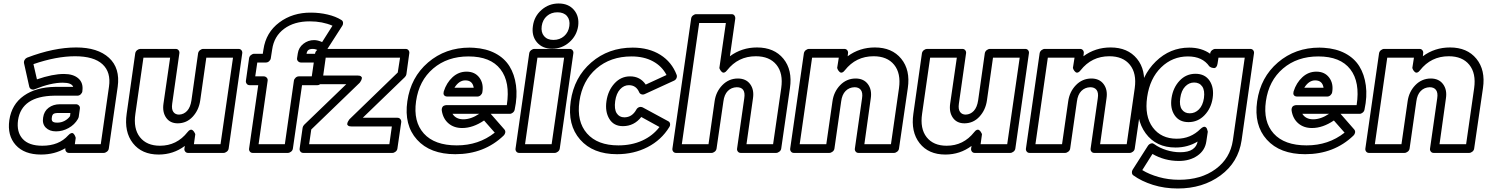

<svg xmlns="http://www.w3.org/2000/svg" viewBox="-20 -848 8489 1096"><path d="M33.2 -162.1Q46.4 -252.4 116 -301.5Q185.5 -350.6 295.9 -352.1H397.9Q389.2 -376 337.9 -376Q270 -376 179.2 -338.9Q169.4 -334.5 159.7 -338.4Q149.9 -342.3 147 -353L117.2 -486.8Q115.2 -496.6 120.4 -505.9Q125.5 -515.1 134.8 -519Q287.1 -577.1 415 -577.1Q537.6 -577.1 602.1 -518.1Q666.5 -459 651.9 -353L601.1 0Q599.6 10.7 590.3 17.8Q581.1 24.9 571.8 24.9H374Q363.3 24.9 357.4 17.1Q351.6 9.3 353 0V-2Q292.5 34.2 213.9 34.2Q118.7 34.2 69.8 -20Q21 -74.2 33.2 -162.1ZM83 -162.1Q73.7 -94.7 109.1 -55.4Q144.5 -16.1 221.2 -16.1Q316.4 -16.1 369.1 -75.2Q378.4 -85.4 386.2 -87.9Q394 -90.3 398.7 -85.9Q403.3 -81.5 406.5 -75.9Q409.7 -70.3 411.1 -65.4L412.1 -60.1L407.2 -24.9H555.2L602.1 -353Q614.3 -436 564.9 -481.4Q515.6 -526.9 408.2 -526.9Q301.8 -526.9 170.9 -481.9L190.9 -395Q280.3 -425.8 345.2 -425.8Q398.9 -425.8 427.7 -400.1Q456.5 -374.5 450.2 -329.1V-327.1Q449.2 -317.9 440.9 -309.8Q432.6 -301.8 421.9 -301.8H289.1Q103.5 -298.8 83 -162.1ZM226.1 -176.8Q231 -212.9 257.6 -232.9Q284.2 -252.9 321.8 -252.9H414.1Q423.3 -252.9 430.4 -245.8Q437.5 -238.8 436 -228L429.2 -179.2Q426.8 -171.9 424.8 -168.9Q405.8 -136.2 371.6 -117.2Q337.4 -98.1 299.8 -98.1Q262.2 -98.1 241.2 -119.6Q220.2 -141.1 226.1 -176.8ZM275.9 -176.8Q273.4 -161.6 280 -154.8Q286.6 -147.9 307.1 -147.9Q329.6 -147.9 348.9 -158.2Q368.2 -168.5 379.9 -185.1L381.8 -203.1H314.9Q292 -203.1 284.7 -197.3Q277.3 -191.4 275.9 -176.8Z M703.1 -199.2 752 -543.9Q753.9 -554.7 762.9 -561.8Q772 -568.8 780.8 -568.8H982.9Q993.7 -568.8 999.5 -561Q1005.4 -553.2 1003.9 -543.9L962.9 -255.9Q958.5 -224.6 969.5 -209.2Q980.5 -193.8 1002 -193.8Q1029.3 -194.8 1048.1 -215.1Q1066.9 -235.4 1072.8 -274.9L1110.8 -543.9Q1112.8 -554.7 1121.8 -561.8Q1130.9 -568.8 1140.1 -568.8H1341.8Q1352.5 -568.8 1358.4 -561Q1364.3 -553.2 1362.8 -543.9L1285.2 0Q1283.7 10.7 1274.4 17.8Q1265.1 24.9 1255.9 24.9H1053.7Q1043 24.9 1037.1 17.1Q1031.2 9.3 1032.7 0L1035.2 -15.1Q969.2 34.2 885.7 34.2Q789.6 34.2 738.8 -30.5Q688 -95.2 703.1 -199.2ZM752.9 -199.2Q740.2 -113.8 778.8 -64.9Q817.4 -16.1 893.1 -16.1Q989.3 -16.1 1050.8 -94.2Q1058.6 -104.5 1065.9 -106.9Q1073.2 -109.4 1078.4 -105.5Q1083.5 -101.6 1087.4 -96.2Q1091.3 -90.8 1093.3 -85.9L1094.7 -81.1L1086.9 -24.9H1238.8L1310.1 -519H1157.7L1123 -274.9Q1115.2 -220.2 1080.6 -182.4Q1045.9 -144.5 995.1 -144Q950.7 -144 928.5 -176Q906.2 -208 913.1 -255.9L951.2 -519H798.8Z M1383.8 -387.2 1401.9 -516.1Q1403.8 -526.9 1412.8 -533.9Q1421.9 -541 1430.7 -541H1480L1483.9 -565.9Q1498 -662.6 1574.2 -719.7Q1650.4 -776.9 1755.9 -775.9Q1803.7 -775.9 1849.9 -765.1Q1896 -754.4 1928.7 -733.9Q1937 -729 1938.2 -719.2Q1939.5 -709.5 1934.1 -701.2L1844.7 -562Q1841.8 -557.1 1837.4 -553.2Q1833 -549.3 1824.5 -546.9Q1815.9 -544.4 1807.1 -553.2Q1786.1 -568.8 1766.1 -568.8Q1748.5 -568.8 1740.5 -562.5Q1732.4 -556.2 1730 -542V-541H1817.9Q1828.6 -541 1834.5 -533.2Q1840.3 -525.4 1838.9 -516.1L1820.8 -387.2Q1819.3 -376.5 1810.3 -369.1Q1801.3 -361.8 1792 -361.8H1704.1L1651.9 0Q1650.4 10.7 1641.4 17.8Q1632.3 24.9 1623 24.9H1422.9Q1412.1 24.9 1406.2 17.1Q1400.4 9.3 1401.9 0L1454.1 -361.8H1404.8Q1394 -361.8 1388.2 -369.9Q1382.3 -377.9 1383.8 -387.2ZM1437 -412.1H1485.8Q1495.1 -412.1 1502.2 -405Q1509.3 -397.9 1507.8 -387.2L1456.1 -24.9H1606L1657.7 -387.2Q1658.7 -396 1667 -404.1Q1675.3 -412.1 1686 -412.1H1773.9L1786.1 -491.2H1697.8Q1688.5 -491.2 1681.4 -498.3Q1674.3 -505.4 1675.8 -516.1L1679.7 -542Q1684.6 -576.7 1711.7 -597.9Q1738.8 -619.1 1772.9 -619.1Q1793.9 -619.1 1818.8 -607.9L1877.9 -701.2Q1820.3 -726.1 1749 -726.1Q1659.7 -726.6 1602.1 -683.8Q1544.4 -641.1 1533.7 -565.9L1525.9 -516.1Q1524.9 -506.8 1516.8 -499Q1508.8 -491.2 1498 -491.2H1448.7Z M1690.4 0 1707.5 -119.1Q1709 -128.4 1716.8 -136.2L1956.5 -367.2H1778.8Q1768.1 -367.2 1762 -375Q1755.9 -382.8 1756.8 -392.1L1778.8 -543.9Q1780.8 -554.7 1789.8 -561.8Q1798.8 -568.8 1807.6 -568.8H2295.4Q2306.2 -568.8 2312 -561Q2317.9 -553.2 2316.4 -543.9L2299.8 -423.8Q2298.3 -415 2290.5 -407.2L2050.8 -175.8H2248.5Q2259.3 -175.8 2265.4 -168Q2271.5 -160.2 2270.5 -150.9L2248.5 0Q2247.1 10.7 2238 17.8Q2229 24.9 2219.7 24.9H1711.4Q1700.7 24.9 1694.8 17.1Q1689 9.3 1690.4 0ZM1744.6 -24.9H2202.6L2216.8 -126H1987.8Q1974.1 -126 1967.8 -130.4Q1961.4 -134.8 1962.2 -140.9Q1962.9 -147 1965.8 -153.1Q1968.8 -159.2 1972.2 -163.6L1975.6 -168L2250.5 -434.1L2263.7 -519H1825.7L1810.5 -417H2019.5Q2033.7 -417 2040 -412.6Q2046.4 -408.2 2045.7 -402.1Q2044.9 -396 2042.2 -389.9Q2039.6 -383.8 2036.1 -379.4L2032.7 -375L1756.8 -108.9Z M2305.2 -270Q2324.7 -406.7 2423.6 -491.5Q2522.5 -576.2 2661.1 -576.2Q2678.2 -576.2 2686 -575.2Q2755.9 -570.8 2807.6 -543.5Q2859.4 -516.1 2888.2 -470Q2917 -423.8 2925.5 -360.6Q2934.1 -297.4 2918 -222.2Q2916 -211.9 2907.5 -205.1Q2898.9 -198.2 2890.1 -198.2H2781.2L2859.4 -108.9Q2865.7 -101.1 2864.3 -91.6Q2862.8 -82 2855 -74.2Q2744.1 32.2 2579.1 32.2Q2435.1 32.2 2360.4 -50.8Q2285.6 -133.8 2305.2 -270ZM2355 -270Q2338.4 -153.8 2399.4 -85.9Q2460.4 -18.1 2587.4 -18.1Q2712.4 -18.1 2804.2 -90.8L2743.2 -160.2Q2679.7 -117.2 2618.2 -117.2Q2571.3 -117.2 2540.3 -143.6Q2509.3 -169.9 2502 -215.8Q2500.5 -225.1 2503.2 -231.9Q2505.9 -238.8 2509.5 -241.7Q2513.2 -244.6 2519 -246.3Q2524.9 -248 2526.9 -248Q2528.8 -248 2531.2 -248H2873Q2893.6 -379.4 2836.9 -452.6Q2780.3 -525.9 2654.3 -525.9Q2533.7 -525.9 2452.6 -456.8Q2371.6 -387.7 2355 -270ZM2513.2 -326.2Q2528.8 -375.5 2563.2 -407.2Q2597.7 -439 2643.1 -439Q2690.9 -439 2716.3 -405Q2741.7 -371.1 2733.4 -321.8Q2731.9 -312 2723.6 -304.4Q2715.3 -296.9 2705.1 -296.9H2534.2Q2522 -296.9 2516.4 -303Q2510.7 -309.1 2511.7 -315.7Q2512.7 -322.3 2513.2 -326.2ZM2563 -198.2Q2582.5 -167 2625 -167Q2668.9 -167 2715.3 -198.2ZM2574.2 -347.2H2684.1Q2677.7 -389.2 2636.2 -389.2Q2600.1 -389.2 2574.2 -347.2Z M2922.9 0 3001 -543.9Q3002.9 -554.7 3012 -561.8Q3021 -568.8 3030.3 -568.8H3231.9Q3242.7 -568.8 3248.5 -561Q3254.4 -553.2 3252.9 -543.9L3175.3 0Q3173.8 10.7 3164.6 17.8Q3155.3 24.9 3146 24.9H2943.8Q2933.1 24.9 2927.2 17.1Q2921.4 9.3 2922.9 0ZM2977.1 -24.9H3128.9L3200.2 -519H3047.9ZM3022 -699.2Q3029.3 -754.9 3071.3 -791.5Q3113.3 -828.1 3168.9 -828.1Q3225.1 -828.1 3256.3 -791.5Q3287.6 -754.9 3280.3 -699.2Q3272 -643.6 3229.7 -606.7Q3187.5 -569.8 3131.8 -569.8Q3076.2 -569.8 3044.9 -606.7Q3013.7 -643.6 3022 -699.2ZM3072.3 -699.2Q3067.4 -663.6 3085.7 -641.8Q3104 -620.1 3139.2 -620.1Q3175.3 -620.1 3200.2 -641.8Q3225.1 -663.6 3230 -699.2Q3234.9 -734.9 3216.6 -756.3Q3198.2 -777.8 3162.1 -777.8Q3126.5 -777.8 3102.1 -756.6Q3077.6 -735.4 3072.3 -699.2Z M3237.8 -270Q3257.3 -406.7 3355.2 -491.5Q3453.1 -576.2 3591.8 -576.2Q3683.6 -576.2 3749.3 -535.2Q3814.9 -494.1 3842.8 -419.9Q3845.7 -410.6 3841.3 -401.1Q3836.9 -391.6 3826.7 -387.2L3660.6 -311Q3650.9 -306.6 3641.8 -309.6Q3632.8 -312.5 3628.9 -320.8Q3611.8 -361.8 3569.8 -361.8Q3541.5 -361.8 3519.8 -338.4Q3498 -314.9 3491.7 -271Q3485.4 -225.1 3500.2 -201.7Q3515.1 -178.2 3543.9 -178.2Q3588.4 -178.2 3612.8 -223.1Q3618.2 -232.4 3627.9 -236.1Q3637.7 -239.7 3648.9 -234.9L3794.9 -155.8Q3803.2 -151.4 3804.9 -141.8Q3806.6 -132.3 3800.8 -123Q3755.4 -48.8 3676.8 -8.3Q3598.1 32.2 3502 32.2Q3364.7 32.2 3291.5 -51.3Q3218.3 -134.8 3237.8 -270ZM3287.6 -270Q3271 -154.3 3330.8 -86.2Q3390.6 -18.1 3509.8 -18.1Q3585.4 -18.1 3645.8 -45.4Q3706.1 -72.8 3744.6 -123L3640.6 -180.2Q3599.6 -127.9 3535.6 -127.9Q3483.4 -127.9 3458.3 -169.2Q3433.1 -210.4 3441.9 -271Q3450.7 -331.1 3487.5 -371.6Q3524.4 -412.1 3576.7 -412.1Q3634.3 -412.1 3666 -365.2L3784.7 -419.9Q3758.8 -470.2 3707.3 -498Q3655.8 -525.9 3585 -525.9Q3464.8 -525.9 3384.5 -456.5Q3304.2 -387.2 3287.6 -270Z M3818.4 0 3925.3 -742.2Q3926.8 -752.9 3935.8 -760Q3944.8 -767.1 3954.1 -767.1H4156.2Q4167 -767.1 4172.6 -759.3Q4178.2 -751.5 4177.2 -742.2L4146.5 -526.9Q4214.4 -577.1 4301.3 -577.1Q4399.4 -577.1 4451.9 -512.9Q4504.4 -448.7 4489.3 -345.2L4439.5 0Q4438 10.7 4428.7 17.8Q4419.4 24.9 4410.2 24.9H4208.5Q4197.8 24.9 4191.9 17.1Q4186 9.3 4187.5 0L4228.5 -287.1Q4238.3 -350.1 4185.5 -350.1Q4154.8 -349.1 4134.5 -328.6Q4114.3 -308.1 4109.4 -269L4070.3 0Q4068.8 10.7 4059.8 17.8Q4050.8 24.9 4041.5 24.9H3839.4Q3828.6 24.9 3822.8 17.1Q3816.9 9.3 3818.4 0ZM3872.1 -24.9H4024.4L4059.1 -269Q4066.4 -323.7 4103 -361.6Q4139.6 -399.4 4191.4 -399.9Q4238.3 -399.9 4262 -367.9Q4285.6 -335.9 4278.3 -287.1L4241.2 -24.9H4393.1L4439.5 -345.2Q4451.7 -429.7 4412.1 -478.3Q4372.6 -526.9 4294.4 -526.9Q4193.4 -526.9 4130.4 -446.8Q4122.6 -436.5 4115.2 -434.1Q4107.9 -431.6 4102.8 -435.5Q4097.7 -439.5 4093.8 -444.8Q4089.8 -450.2 4087.9 -455.1L4086.4 -460L4123.5 -716.8H3971.2Z M4490.7 0 4568.8 -543.9Q4570.8 -554.7 4579.8 -561.8Q4588.9 -568.8 4598.1 -568.8H4799.8Q4810.5 -568.8 4816.4 -561Q4822.3 -553.2 4820.8 -543.9L4818.8 -526.9Q4886.7 -577.1 4974.1 -577.1Q5071.8 -577.1 5124.5 -512.7Q5177.2 -448.2 5162.1 -345.2L5111.8 0Q5110.4 10.7 5101.3 17.8Q5092.3 24.9 5083 24.9H4880.9Q4870.1 24.9 4864.3 17.1Q4858.4 9.3 4859.9 0L4900.9 -287.1Q4905.8 -318.8 4894 -334.5Q4882.3 -350.1 4857.9 -350.1Q4827.1 -349.1 4806.9 -328.6Q4786.6 -308.1 4781.7 -269L4743.2 0Q4741.7 10.7 4732.4 17.8Q4723.1 24.9 4713.9 24.9H4511.7Q4501 24.9 4495.1 17.1Q4489.3 9.3 4490.7 0ZM4544.9 -24.9H4696.8L4731.9 -269Q4739.3 -323.7 4775.6 -361.6Q4812 -399.4 4863.8 -399.9Q4910.2 -399.9 4934.1 -367.9Q4958 -335.9 4950.7 -287.1L4914.1 -24.9H5065.9L5111.8 -345.2Q5123.5 -429.7 5084 -478.3Q5044.4 -526.9 4966.8 -526.9Q4865.7 -526.9 4802.7 -446.8Q4794.9 -436.5 4787.6 -434.1Q4780.3 -431.6 4775.1 -435.5Q4770 -439.5 4766.1 -444.8Q4762.2 -450.2 4760.7 -455.1L4758.8 -460L4768.1 -519H4615.7Z M5193.8 -199.2 5242.7 -543.9Q5244.6 -554.7 5253.7 -561.8Q5262.7 -568.8 5271.5 -568.8H5473.6Q5484.4 -568.8 5490.2 -561Q5496.1 -553.2 5494.6 -543.9L5453.6 -255.9Q5449.2 -224.6 5460.2 -209.2Q5471.2 -193.8 5492.7 -193.8Q5520 -194.8 5538.8 -215.1Q5557.6 -235.4 5563.5 -274.9L5601.6 -543.9Q5603.5 -554.7 5612.5 -561.8Q5621.6 -568.8 5630.9 -568.8H5832.5Q5843.3 -568.8 5849.1 -561Q5855 -553.2 5853.5 -543.9L5775.9 0Q5774.4 10.7 5765.1 17.8Q5755.9 24.9 5746.6 24.9H5544.4Q5533.7 24.9 5527.8 17.1Q5522 9.3 5523.4 0L5525.9 -15.1Q5460 34.2 5376.5 34.2Q5280.3 34.2 5229.5 -30.5Q5178.7 -95.2 5193.8 -199.2ZM5243.7 -199.2Q5231 -113.8 5269.5 -64.9Q5308.1 -16.1 5383.8 -16.1Q5480 -16.1 5541.5 -94.2Q5549.3 -104.5 5556.6 -106.9Q5564 -109.4 5569.1 -105.5Q5574.2 -101.6 5578.1 -96.2Q5582 -90.8 5584 -85.9L5585.4 -81.1L5577.6 -24.9H5729.5L5800.8 -519H5648.4L5613.8 -274.9Q5606 -220.2 5571.3 -182.4Q5536.6 -144.5 5485.8 -144Q5441.4 -144 5419.2 -176Q5397 -208 5403.8 -255.9L5441.9 -519H5289.6Z M5836.4 0 5914.6 -543.9Q5916.5 -554.7 5925.5 -561.8Q5934.6 -568.8 5943.8 -568.8H6145.5Q6156.2 -568.8 6162.1 -561Q6168 -553.2 6166.5 -543.9L6164.6 -526.9Q6232.4 -577.1 6319.8 -577.1Q6417.5 -577.1 6470.2 -512.7Q6522.9 -448.2 6507.8 -345.2L6457.5 0Q6456.1 10.7 6447 17.8Q6438 24.9 6428.7 24.9H6226.6Q6215.8 24.9 6210 17.1Q6204.1 9.3 6205.6 0L6246.6 -287.1Q6251.5 -318.8 6239.7 -334.5Q6228 -350.1 6203.6 -350.1Q6172.9 -349.1 6152.6 -328.6Q6132.3 -308.1 6127.4 -269L6088.9 0Q6087.4 10.7 6078.1 17.8Q6068.8 24.9 6059.6 24.9H5857.4Q5846.7 24.9 5840.8 17.1Q5835 9.3 5836.4 0ZM5890.6 -24.9H6042.5L6077.6 -269Q6085 -323.7 6121.3 -361.6Q6157.7 -399.4 6209.5 -399.9Q6255.9 -399.9 6279.8 -367.9Q6303.7 -335.9 6296.4 -287.1L6259.8 -24.9H6411.6L6457.5 -345.2Q6469.2 -429.7 6429.7 -478.3Q6390.1 -526.9 6312.5 -526.9Q6211.4 -526.9 6148.4 -446.8Q6140.6 -436.5 6133.3 -434.1Q6126 -431.6 6120.8 -435.5Q6115.7 -439.5 6111.8 -444.8Q6107.9 -450.2 6106.4 -455.1L6104.5 -460L6113.8 -519H5961.4Z M6445.3 121.1 6532.2 -15.1Q6535.6 -20.5 6540.8 -24.4Q6545.9 -28.3 6553.7 -29.8Q6561.5 -31.2 6569.3 -24.9Q6599.1 -3.4 6638.4 8.8Q6677.7 21 6716.3 21Q6763.2 21 6787.4 4.4Q6811.5 -12.2 6816.4 -40Q6759.8 -5.9 6690.4 -5.9Q6579.6 -5.9 6520 -86.7Q6460.4 -167.5 6478.5 -293.9Q6496.6 -418 6577.6 -497.1Q6658.7 -576.2 6768.6 -576.2Q6838.9 -576.2 6888.2 -541V-543.9Q6890.1 -554.7 6899.2 -561.8Q6908.2 -568.8 6917.5 -568.8H7117.2Q7127.9 -568.8 7133.8 -561Q7139.6 -553.2 7138.2 -543.9L7067.4 -46.9Q7048.8 78.6 6947.3 153.3Q6845.7 228 6703.1 228Q6627.4 228 6561.5 207.3Q6495.6 186.5 6449.2 152.8Q6442.4 147.9 6441.4 138.2Q6440.4 128.4 6445.3 121.1ZM6500.5 123Q6540.5 147.5 6595.2 162.8Q6649.9 178.2 6710.4 178.2Q6836.4 178.2 6919.4 116.9Q7002.4 55.7 7017.6 -46.9L7085.4 -519H6935.5L6930.2 -484.9Q6928.2 -471.7 6922.6 -465.3Q6917 -459 6910.6 -459.2Q6904.3 -459.5 6897.9 -461.4Q6891.6 -463.4 6887.7 -466.3L6883.3 -469.2Q6844.2 -525.9 6761.2 -525.9Q6672.4 -525.9 6608.2 -463.4Q6543.9 -400.9 6528.3 -293.9Q6512.7 -184.6 6560.5 -120.4Q6608.4 -56.2 6697.3 -56.2Q6776.9 -56.2 6832.5 -111.8Q6849.6 -127.4 6858.9 -123.8Q6868.2 -120.1 6871.1 -108.4L6874.5 -96.2L6866.2 -41Q6858.9 10.7 6815.2 40.8Q6771.5 70.8 6709.5 70.8Q6627.9 70.8 6558.6 30.8ZM6667.5 -288.1Q6676.3 -347.7 6713.4 -387.2Q6750.5 -426.8 6804.2 -426.8Q6857.9 -426.8 6884.5 -387.5Q6911.1 -348.1 6902.3 -288.1Q6893.6 -229.5 6855.7 -190.2Q6817.9 -150.9 6764.2 -150.9Q6711.4 -150.9 6685.1 -190.2Q6658.7 -229.5 6667.5 -288.1ZM6717.3 -288.1Q6710.9 -246.1 6726.3 -223.6Q6741.7 -201.2 6771.5 -201.2Q6801.8 -201.2 6824 -223.6Q6846.2 -246.1 6852.5 -288.1Q6858.4 -331.5 6842.8 -354.2Q6827.1 -377 6796.4 -377Q6767.1 -377 6745.1 -353.8Q6723.1 -330.6 6717.3 -288.1Z M7156.2 -270Q7175.8 -406.7 7274.7 -491.5Q7373.5 -576.2 7512.2 -576.2Q7529.3 -576.2 7537.1 -575.2Q7606.9 -570.8 7658.7 -543.5Q7710.4 -516.1 7739.3 -470Q7768.1 -423.8 7776.6 -360.6Q7785.2 -297.4 7769 -222.2Q7767.1 -211.9 7758.5 -205.1Q7750 -198.2 7741.2 -198.2H7632.3L7710.4 -108.9Q7716.8 -101.1 7715.3 -91.6Q7713.9 -82 7706.1 -74.2Q7595.2 32.2 7430.2 32.2Q7286.1 32.2 7211.4 -50.8Q7136.7 -133.8 7156.2 -270ZM7206.1 -270Q7189.5 -153.8 7250.5 -85.9Q7311.5 -18.1 7438.5 -18.1Q7563.5 -18.1 7655.3 -90.8L7594.2 -160.2Q7530.8 -117.2 7469.2 -117.2Q7422.4 -117.2 7391.4 -143.6Q7360.4 -169.9 7353 -215.8Q7351.6 -225.1 7354.2 -231.9Q7356.9 -238.8 7360.6 -241.7Q7364.3 -244.6 7370.1 -246.3Q7376 -248 7377.9 -248Q7379.9 -248 7382.3 -248H7724.1Q7744.6 -379.4 7688 -452.6Q7631.3 -525.9 7505.4 -525.9Q7384.8 -525.9 7303.7 -456.8Q7222.7 -387.7 7206.1 -270ZM7364.3 -326.2Q7379.9 -375.5 7414.3 -407.2Q7448.7 -439 7494.1 -439Q7542 -439 7567.4 -405Q7592.8 -371.1 7584.5 -321.8Q7583 -312 7574.7 -304.4Q7566.4 -296.9 7556.2 -296.9H7385.3Q7373 -296.9 7367.4 -303Q7361.8 -309.1 7362.8 -315.7Q7363.8 -322.3 7364.3 -326.2ZM7414.1 -198.2Q7433.6 -167 7476.1 -167Q7520 -167 7566.4 -198.2ZM7425.3 -347.2H7535.2Q7528.8 -389.2 7487.3 -389.2Q7451.2 -389.2 7425.3 -347.2Z M7773.9 0 7852.1 -543.9Q7854 -554.7 7863 -561.8Q7872.1 -568.8 7881.3 -568.8H8083Q8093.8 -568.8 8099.6 -561Q8105.5 -553.2 8104 -543.9L8102.1 -526.9Q8169.9 -577.1 8257.3 -577.1Q8355 -577.1 8407.7 -512.7Q8460.4 -448.2 8445.3 -345.2L8395 0Q8393.6 10.7 8384.5 17.8Q8375.5 24.9 8366.2 24.9H8164.1Q8153.3 24.9 8147.5 17.1Q8141.6 9.3 8143.1 0L8184.1 -287.1Q8189 -318.8 8177.2 -334.5Q8165.5 -350.1 8141.1 -350.1Q8110.4 -349.1 8090.1 -328.6Q8069.8 -308.1 8064.9 -269L8026.4 0Q8024.9 10.7 8015.6 17.8Q8006.3 24.9 7997.1 24.9H7794.9Q7784.2 24.9 7778.3 17.1Q7772.5 9.3 7773.9 0ZM7828.1 -24.9H7980L8015.1 -269Q8022.5 -323.7 8058.8 -361.6Q8095.2 -399.4 8147 -399.9Q8193.4 -399.9 8217.3 -367.9Q8241.2 -335.9 8233.9 -287.1L8197.3 -24.9H8349.1L8395 -345.2Q8406.7 -429.7 8367.2 -478.3Q8327.6 -526.9 8250 -526.9Q8148.9 -526.9 8085.9 -446.8Q8078.1 -436.5 8070.8 -434.1Q8063.5 -431.6 8058.3 -435.5Q8053.2 -439.5 8049.3 -444.8Q8045.4 -450.2 8043.9 -455.1L8042 -460L8051.3 -519H7898.9Z"/></svg>

Font: Trueno ExtraBold Outline
Style: Italic
Weight: 800
Width: 6
Designer: Julieta Ulanovsky
Foundry: Julieta Ulanovsky
Version: Version 3.001b | FøM Fix